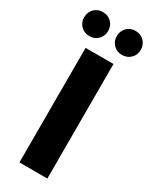

<svg xmlns="http://www.w3.org/2000/svg" viewBox="-258 -966 812 1019"><g transform="rotate(30 147.5 -456.5)"><path d="M62 -702H233V0H62ZM47 -766Q16 -766 -5 -787Q-26 -808 -26 -839Q-26 -871 -5 -892Q16 -913 47 -913Q79 -913 100 -892Q121 -871 121 -839Q121 -808 100 -787Q79 -766 47 -766ZM247 -766Q216 -766 195 -787Q174 -808 174 -839Q174 -871 195 -892Q216 -913 247 -913Q279 -913 300 -892Q321 -871 321 -839Q321 -808 300 -787Q279 -766 247 -766Z"/></g></svg>

Font: SVN-Poppins
Style: Bold
Weight: 700
Designer: Ninad Kale (Devanagari), Jonny Pinhorn (Latin)
Foundry: Indian Type Foundry
Version: Version 3.200;PS 1.000;hotconv 16.6.54;makeotf.lib2.5.65590